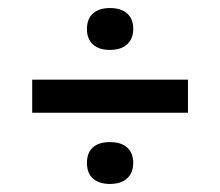

<svg xmlns="http://www.w3.org/2000/svg" viewBox="-20 -543 547 477"><path d="M60 -263V-345H447V-263ZM253 -419Q226 -419 211 -432.5Q196 -446 196 -471Q196 -496 211 -509.5Q226 -523 253 -523Q281 -523 296 -509.5Q311 -496 311 -471Q311 -447 296 -433Q281 -419 253 -419ZM253 -86Q226 -86 211 -99.5Q196 -113 196 -138Q196 -164 211 -177Q226 -190 253 -190Q281 -190 296 -176.5Q311 -163 311 -138Q311 -114 296 -100Q281 -86 253 -86Z"/></svg>

Font: Bricolage Grotesque 24pt
Style: Regular
Weight: 400
Designer: Mathieu Triay
Foundry: Atelier Triay
Version: Version 1.001;gftools[0.9.33.dev8+g029e19f]